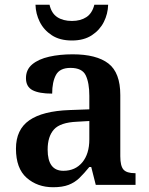

<svg xmlns="http://www.w3.org/2000/svg" viewBox="-20 -776 626 806"><path d="M203 10Q137 10 92 -29.5Q47 -69 47 -152Q47 -232 103 -271Q159 -310 272 -314L355 -317V-374Q355 -428 340 -459.5Q325 -491 276 -491Q231 -491 215 -461.5Q199 -432 199 -383Q144 -383 116.5 -397.5Q89 -412 89 -448Q89 -484 115.5 -506Q142 -528 186.5 -538Q231 -548 285 -548Q385 -548 435 -509.5Q485 -471 485 -377V-120Q485 -79 498.5 -64Q512 -49 546 -49H549V0H382L363 -75H355Q333 -48 313.5 -29Q294 -10 268 0Q242 10 203 10ZM246 -59Q296 -59 325.5 -94.5Q355 -130 355 -191V-268L303 -265Q233 -262 206.5 -232.5Q180 -203 180 -148Q180 -59 246 -59ZM282 -606Q231 -606 197.5 -628Q164 -650 147 -684Q130 -718 129 -756H188Q196 -720 220.5 -704Q245 -688 282 -688Q318 -688 342.5 -704Q367 -720 376 -756H434Q433 -718 416 -684Q399 -650 365.5 -628Q332 -606 282 -606Z"/></svg>

Font: Noto Serif Malayalam SemiBold
Style: Regular
Weight: 600
Designer: Indian type Foundry, Jelle Bosma, Monotype Design Team
Foundry: Monotype Imaging Inc.
Version: Version 2.104; ttfautohint (v1.8.4.7-5d5b)